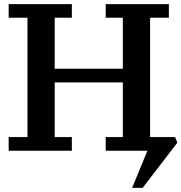

<svg xmlns="http://www.w3.org/2000/svg" viewBox="-20 -725 879 930"><path d="M328 -61V5H22V-61H113V-639H22V-705H328V-639H245V-392H575V-639H492V-705H798V-639H707V-61H828L839 -34L671 185H620L694 5H492V-61H575V-326H245V-61Z"/></svg>

Font: PT Serif Caption
Style: Semibold
Weight: 600
Designer: A.Korolkova, O.Umpeleva, V.Yefimov
Foundry: ParaType Ltd
Version: Version 1.00;May 2, 2020;FontCreator 12.0.0.2544 64-bit